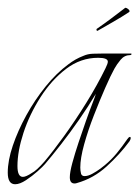

<svg xmlns="http://www.w3.org/2000/svg" viewBox="-24 -463 359 495"><path d="M15 12Q-4 12 -4 -18Q-4 -49 9 -87.5Q22 -126 44 -166Q66 -206 94 -240.5Q122 -275 152 -297Q170 -311 191 -319Q202 -324 215.5 -324.5Q229 -325 242 -325H313Q316 -325 315 -323Q314 -321 312 -321Q297 -321 287 -309Q277 -297 271 -286Q262 -270 247.5 -237Q233 -204 218 -165.5Q203 -127 193 -91Q183 -55 183 -31Q183 -23 185 -15Q187 -9 194 -9Q203 -9 214 -15Q225 -21 234.5 -28Q244 -35 246 -37Q263 -51 277 -68Q291 -85 304 -104Q308 -110 311 -110Q313 -110 313 -107Q313 -104 310 -99Q285 -65 251 -34Q217 -3 174 9Q172 10 168 10Q156 10 156 -6Q156 -19 162.5 -43Q169 -67 178.5 -95.5Q188 -124 197.5 -151Q207 -178 214.5 -197Q222 -216 223 -221Q204 -189 180 -154.5Q156 -120 133 -90.5Q110 -61 92 -40Q87 -34 73 -21.5Q59 -9 43 1.5Q27 12 15 12ZM35 -7Q43 -7 58 -17Q70 -23 91 -47Q112 -72 141 -112Q170 -152 198.5 -198Q227 -244 248 -287Q254 -299 254 -304Q254 -314 229 -314Q184 -314 146.5 -285.5Q109 -257 80.5 -212.5Q52 -168 36.5 -120.5Q21 -73 21 -35Q21 -7 35 -7ZM230 -385Q226 -382 225 -385Q224 -388 226 -389Q245 -402 263.5 -416Q282 -430 299 -443Q302 -443 306 -440Q310 -437 310 -434Q310 -433 309.5 -432.5Q309 -432 309 -432Q291 -420 267.5 -406.5Q244 -393 230 -385Z"/></svg>

Font: Explora
Style: Regular
Weight: 400
Designer: Robert E. Leuschke
Foundry: Robert E. Leuschke
Version: Version 1.010